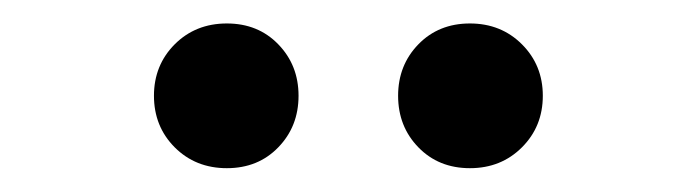

<svg xmlns="http://www.w3.org/2000/svg" viewBox="-20 -720 589 162"><path d="M420.4 -595.7Q402.8 -578.1 376.5 -578.1Q350.1 -578.1 333 -595.7Q315.9 -613.3 315.9 -639.2Q315.9 -665 333 -682.6Q350.1 -700.2 376.5 -700.2Q402.8 -700.2 420.4 -682.6Q438 -665 438 -639.2Q438 -613.3 420.4 -595.7ZM214.8 -595.7Q197.8 -578.1 171.4 -578.1Q145 -578.1 127.4 -595.7Q109.9 -613.3 109.9 -639.2Q109.9 -665 127.4 -682.6Q145 -700.2 171.4 -700.2Q197.8 -700.2 214.8 -682.6Q231.9 -665 231.9 -639.2Q231.9 -613.3 214.8 -595.7Z"/></svg>

Font: SourceSansPro-Semibold
Style: Regular
Weight: 600
Designer: Paul D. Hunt
Foundry: Adobe Systems Incorporated
Version: Version 2.020;PS 2.0;hotconv 1.0.86;makeotf.lib2.5.63406